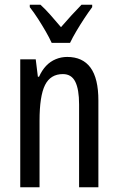

<svg xmlns="http://www.w3.org/2000/svg" viewBox="-20 -786 496 806"><path d="M262 -547Q327 -547 360 -502Q393 -457 393 -364V0H312V-348Q312 -411 296 -443Q280 -475 244 -475Q192 -475 169 -429Q146 -383 146 -279V0H65V-537H130L139 -464H144Q156 -491 173.5 -509.5Q191 -528 214 -537.5Q237 -547 262 -547ZM197 -606Q187 -628 172 -654Q157 -680 140 -706.5Q123 -733 105 -756V-766H150Q169 -749 191.5 -723.5Q214 -698 236 -672Q262 -702 279.5 -721Q297 -740 322 -766H367V-756Q352 -736 334.5 -709.5Q317 -683 301 -656Q285 -629 274 -606Z"/></svg>

Font: Noto Sans Khmer ExtraCondensed
Style: Regular
Weight: 400
Width: 2
Designer: Danh Hong and the Monotype Design Team
Foundry: Monotype Imaging Inc.
Version: Version 2.004